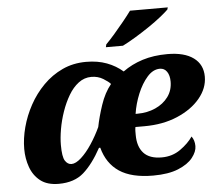

<svg xmlns="http://www.w3.org/2000/svg" viewBox="-54 -826 1016 896"><g transform="rotate(-5 454.0 -378.0)"><path d="M186 10Q132 10 100 -15Q68 -40 53.5 -80.5Q39 -121 39 -166Q39 -215 53 -267.5Q67 -320 94 -369.5Q121 -419 160.5 -459Q200 -499 250.5 -522.5Q301 -546 362 -546Q416 -546 458.5 -530Q501 -514 533 -486Q574 -516 626 -532.5Q678 -549 743 -549Q822 -549 865 -517.5Q908 -486 908 -429Q908 -375 869 -328Q830 -281 762 -252Q694 -223 607 -223H565Q563 -213 563 -203.5Q563 -194 563 -186Q563 -131 590.5 -101Q618 -71 675 -71Q725 -71 763 -98Q801 -125 822 -156Q836 -137 836 -110Q836 -84 814 -56Q792 -28 746 -9Q700 10 628 10Q527 10 470 -28Q413 -66 393 -141H387Q347 -68 303 -29Q259 10 186 10ZM580 -284Q626 -284 664 -301Q702 -318 724.5 -348.5Q747 -379 747 -420Q747 -449 735 -466.5Q723 -484 702 -484Q670 -484 643 -453.5Q616 -423 597 -377Q578 -331 571 -284ZM253 -77Q273 -77 298.5 -100Q324 -123 348.5 -160Q373 -197 392 -238Q401 -284 419.5 -339.5Q438 -395 469 -433Q460 -444 435.5 -459Q411 -474 380 -474Q347 -474 320 -453.5Q293 -433 273 -399Q253 -365 239 -324.5Q225 -284 218 -243.5Q211 -203 211 -170Q211 -114 223 -95.5Q235 -77 253 -77ZM460 -606 463 -619Q482 -638 504.5 -664Q527 -690 549 -717Q571 -744 587 -766H764L761 -756Q749 -744 724 -724Q699 -704 666.5 -682Q634 -660 601 -640Q568 -620 540 -606Z"/></g></svg>

Font: Noto Serif ExtraBold
Style: Italic
Weight: 800
Italic angle: -12°
Designer: Monotype Design Team
Foundry: Monotype Imaging Inc.
Version: Version 2.013